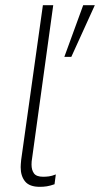

<svg xmlns="http://www.w3.org/2000/svg" viewBox="-20 -717 387 743"><path d="M134 6Q94 6 77 -15Q60 -36 60 -70Q60 -73 60.5 -82Q61 -91 62 -99L146 -697H186L104 -103Q103 -98 102.5 -92.5Q102 -87 102 -80Q102 -59 111.5 -46Q121 -33 147 -33Q158 -33 169.5 -34.5Q181 -36 196 -42L191 -4Q174 2 161 4Q148 6 134 6ZM229 -497 302 -697H347L256 -497Z"/></svg>

Font: Hanken Grotesk ExtraLight
Style: Italic
Weight: 250
Italic angle: -8°
Designer: Alfredo Marco Pradil
Foundry: Hanken Design Co.
Version: Version 3.013